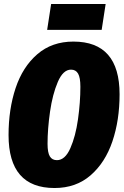

<svg xmlns="http://www.w3.org/2000/svg" viewBox="-20 -925 621 965"><path d="M581 -451Q581 -321 545 -214.5Q509 -108 435.5 -44Q362 20 254 20Q23 20 23 -246Q23 -376 58.5 -482.5Q94 -589 167.5 -652.5Q241 -716 349 -716Q581 -716 581 -451ZM219 -202Q219 -158 230.5 -139Q242 -120 266 -120Q307 -120 333.5 -180Q360 -240 372 -325.5Q384 -411 384 -489Q384 -535 372.5 -555Q361 -575 337 -575Q297 -575 270.5 -513Q244 -451 231.5 -364Q219 -277 219 -202ZM491 -775H217L237 -905H511Z"/></svg>

Font: Fira Sans Extra Condensed Black
Style: Italic
Weight: 900
Width: 3
Italic angle: -8°
Designer: Carrois Corporate & Edenspiekermann AG
Foundry: Carrois Corporate GbR & Edenspiekermann AG
Version: Version 4.203